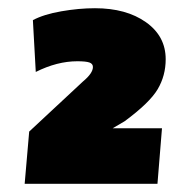

<svg xmlns="http://www.w3.org/2000/svg" viewBox="-20 -729 423 467"><path d="M254 -417H374L363 -282H40L51 -409L182 -531Q206 -551 206 -566Q206 -574 197.5 -577Q189 -580 168 -580Q119 -580 67 -554L60 -680Q86 -694 129 -701.5Q172 -709 211 -709Q287 -709 335 -675Q383 -641 383 -585Q383 -545 363.5 -512Q344 -479 283 -434Z"/></svg>

Font: Nunito Sans Heavy Heavy
Style: Italic
Weight: 400
Italic angle: -4.541°
Designer: Vernon Adams
Foundry: Vernon Adams
Version: Version 2.002